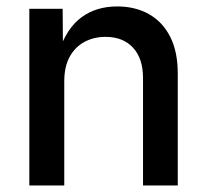

<svg xmlns="http://www.w3.org/2000/svg" viewBox="-20 -568 634 588"><path d="M176.8 -318.8V0H69.8V-541H171.9L172.9 -408.2H159.7Q183.6 -481 229 -514.6Q274.4 -548.3 338.9 -548.3Q394 -548.3 435.8 -524.9Q477.5 -501.5 501 -455.8Q524.4 -410.2 524.4 -342.8V0H418V-329.1Q418 -388.7 387.5 -421.9Q356.9 -455.1 303.2 -455.1Q267.1 -455.1 238.3 -439.5Q209.5 -423.8 193.1 -393.6Q176.8 -363.3 176.8 -318.8Z"/></svg>

Font: Inter 17pt Medium
Style: Regular
Weight: 500
Version: Version 4.001;git-66647c0bb